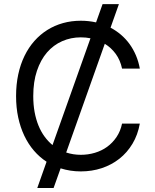

<svg xmlns="http://www.w3.org/2000/svg" viewBox="-20 -840 767 952"><path d="M210.9 -38Q176.1 -60.7 148.3 -93Q120.4 -125.4 100.7 -166.7Q81 -208.1 70.3 -257.5Q59.7 -306.8 59.7 -363.6Q59.7 -421.2 70.5 -471.2Q81.3 -521.3 101.6 -562.9Q121.8 -604.4 150.4 -636.7Q179 -669 214.7 -691.4Q250.4 -713.8 292.3 -725.5Q334.2 -737.2 380.7 -737.2Q419.4 -737.2 456.3 -729L488.6 -819.6H569.6L528.1 -702.8Q555.8 -688.2 579.5 -668Q603.3 -647.7 622 -622.2Q640.6 -596.6 653.8 -565.9Q666.9 -535.2 673.3 -500H585.2Q576.3 -541.9 554 -572.6Q531.6 -603.3 499.6 -622.9L308.2 -83.8Q343 -72.4 380.7 -72.4Q416.9 -72.4 450.5 -82.4Q484 -92.3 511.2 -112Q538.4 -131.7 557.9 -160.7Q577.4 -189.6 585.2 -227.3H673.3Q663.4 -171.5 636.9 -127.3Q610.4 -83.1 571.7 -52.7Q533 -22.4 484.4 -6.2Q435.7 9.9 380.7 9.9Q354 9.9 329 6Q304 2.1 280.5 -5.3L245.7 92.3H164.8ZM428.6 -650.2Q405.9 -654.8 380.7 -654.8Q331.3 -654.8 288.2 -635.8Q245 -616.8 213.2 -580.1Q181.5 -543.3 163.2 -489Q144.9 -434.7 144.9 -363.6Q144.9 -321 151.6 -284.4Q158.4 -247.9 170.8 -217.5Q183.2 -187.1 201 -162.8Q218.8 -138.5 240.4 -120.7Z"/></svg>

Font: Fast_Sans
Style: Regular
Weight: 400
Designer: Rasmus Andersson
Foundry: rsms
Version: Version 3.018;git-588b23468